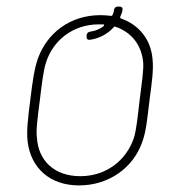

<svg xmlns="http://www.w3.org/2000/svg" viewBox="-20 -555 523 583"><path d="M434 -251C441 -304 447 -344 443 -377C438 -435 402 -480 347 -499C345 -500 345 -501 345 -504C348 -511 351 -517 352 -525C353 -531 350 -535 344 -535H338C332 -535 328 -532 326 -525C326 -520 324 -515 322 -510C320 -507 319 -506 316 -507C306 -508 296 -509 285 -509C193 -509 123 -455 95 -377C84 -345 79 -309 72 -252C65 -197 60 -157 64 -124C74 -46 130 8 220 8C311 8 385 -46 412 -124C424 -157 427 -193 434 -251ZM387 -138C365 -69 303 -20 224 -20C144 -20 96 -68 92 -138C89 -159 94 -196 101 -251C107 -301 112 -341 119 -363C140 -432 201 -481 280 -481C285 -481 289 -481 293 -481C297 -481 297 -478 294 -475C282 -466 269 -461 254 -459C247 -458 244 -454 243 -448V-444C242 -438 245 -434 251 -434C279 -437 306 -451 325 -472C326 -474 328 -475 330 -474C381 -457 411 -416 415 -363C416 -342 411 -305 404 -251C398 -200 394 -160 387 -138Z"/></svg>

Font: Barlow Thin
Style: Italic
Weight: 250
Italic angle: -7°
Designer: Jeremy Tribby
Foundry: Tribby Type
Version: Version 1.422;hotconv 1.0.109;makeotfexe 2.5.65596